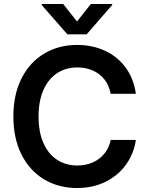

<svg xmlns="http://www.w3.org/2000/svg" viewBox="-20 -945 754 975"><path d="M373 -602.5Q314.5 -602.5 270 -573.5Q225.6 -544.4 200.7 -488.3Q175.8 -432.1 175.8 -353.5Q175.8 -274.4 200.7 -218.3Q225.6 -162.1 270.3 -133.3Q314.9 -104.5 373 -104.5Q415 -104.5 450.4 -119.9Q485.8 -135.3 509.8 -164.6Q533.7 -193.8 542 -234.4H669.9Q660.2 -166 620.8 -110.4Q581.5 -54.7 517.1 -22.5Q452.6 9.8 371.1 9.8Q277.8 9.8 204.3 -33.9Q130.9 -77.6 89.4 -159.9Q47.9 -242.2 47.9 -353.5Q47.9 -465.3 89.6 -547.4Q131.3 -629.4 204.8 -673.1Q278.3 -716.8 371.1 -716.8Q449.2 -716.8 513.2 -687.3Q577.1 -657.7 618.2 -601.8Q659.2 -545.9 669.9 -468.8H542Q534.7 -510.3 511.2 -540.5Q487.8 -570.8 451.9 -586.7Q416 -602.5 373 -602.5ZM371.1 -835.9 441.4 -924.8H549.8V-919.9L419.9 -770.5H322.3L191.4 -919.9V-924.8H300.8Z"/></svg>

Font: WEMIX Pretendard SemiBold
Style: Regular
Weight: 600
Designer: Base glyphs from Inter by Rasmus Andersson; Hangeul glyphs from Noto Sans CJK(Source Han Sans) by Jang Soo-young and Kan
Foundry: Kil Hyung-jin
Version: Version 1.000